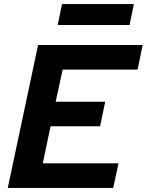

<svg xmlns="http://www.w3.org/2000/svg" viewBox="-20 -918 717 938"><path d="M166 -698H677L652 -578H286L252 -421H494L469 -301H227L189 -120H559L533 0H18ZM283 -898H634L613 -796H262Z"/></svg>

Font: Azeret Mono SemiBold
Style: Italic
Weight: 600
Italic angle: -12°
Designer: Martin Vácha
Foundry: Displaay
Version: Version 1.000; Glyphs 3.0.3, build 3074